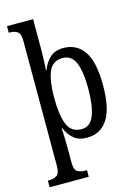

<svg xmlns="http://www.w3.org/2000/svg" viewBox="-145 -836 819 1152"><g transform="rotate(-15 264.5 -260.0)"><path d="M15 240V199H22Q52 199 71 186Q90 173 90 126V-650Q90 -695 71 -707Q52 -719 25 -719H18V-760H180V-572Q180 -550 179 -520.5Q178 -491 177 -468Q176 -445 175 -443H178Q196 -490 227.5 -518Q259 -546 309 -546Q393 -546 438 -479.5Q483 -413 483 -269Q483 -124 438 -56.5Q393 11 309 11Q259 11 228.5 -14.5Q198 -40 180 -82H176Q177 -79 177.5 -60Q178 -41 179 -15Q180 11 180 34V131Q180 176 199 187.5Q218 199 248 199H258V240ZM291 -47Q345 -47 368.5 -105.5Q392 -164 392 -272Q392 -379 368.5 -434Q345 -489 290 -489Q227 -489 203.5 -432Q180 -375 180 -271Q180 -164 203.5 -105.5Q227 -47 291 -47Z"/></g></svg>

Font: Noto Serif Sinhala Condensed
Style: Regular
Weight: 400
Width: 3
Designer: Jelle Bosma - Monotype Design Team
Foundry: Monotype Imaging Inc.
Version: Version 2.007; ttfautohint (v1.8.4.7-5d5b)